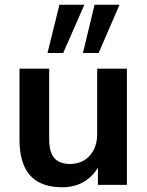

<svg xmlns="http://www.w3.org/2000/svg" viewBox="-20 -778 619 808"><path d="M242 10Q181 10 141 -12.5Q101 -35 81.5 -80Q62 -125 62 -192V-489H187V-190Q187 -156 196.3 -133Q205.5 -110 225.4 -99Q245.3 -88 275.4 -88Q309 -88 334.5 -103.5Q360 -119 374.5 -147.4Q389 -175.9 389 -214V-489H514V0H392V-102H406Q385 -48 342.5 -19Q300 10 242 10ZM329 -555 378 -758H483L395 -555ZM180 -555 230 -758H335L246 -555Z"/></svg>

Font: Nunito Sans 12pt ExtraLight
Style: Regular
Weight: 200
Designer: Vernon Adams
Foundry: Vernon Adams
Version: Version 3.101;gftools[0.9.27]